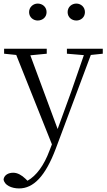

<svg xmlns="http://www.w3.org/2000/svg" viewBox="-31 -785 597 1076"><path d="M180 -670C207 -670 230 -688 230 -717C230 -746 207 -765 180 -765C156 -765 132 -746 132 -717C132 -688 156 -670 180 -670ZM397 -670C422 -670 445 -688 445 -717C445 -746 422 -765 397 -765C371 -765 348 -746 348 -717C348 -688 371 -670 397 -670ZM344 -484 439 -476 368 -271 292 -62 139 -475 231 -484V-512H-8V-484L60 -477L260 24L246 60C216 141 173 200 123 228L112 217C90 196 67 183 43 183C17 183 -7 195 -11 220C-7 253 34 271 76 271C156 271 223 204 282 47L478 -477L545 -484V-512H344Z"/></svg>

Font: Noto Serif SC Light
Style: Regular
Weight: 300
Designer: Ryoko NISHIZUKA 西塚涼子 (kana & ideographs); Frank Grießhammer (Latin, Greek & Cyrillic); Wenlong ZHANG 张文龙 (bopomofo); San
Foundry: Adobe
Version: Version 2.001;hotconv 1.1.0;makeotfexe 2.6.0